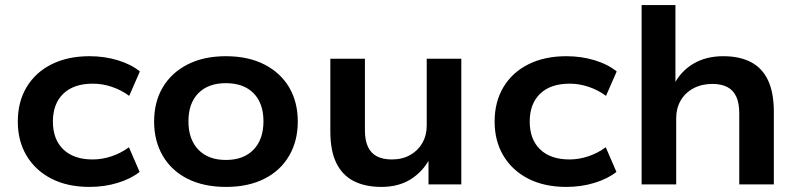

<svg xmlns="http://www.w3.org/2000/svg" viewBox="-20 -725 3142 755"><path d="M332 10Q246 10 183 -22Q120 -54 85 -112Q50 -170 50 -247Q50 -325 85 -383Q120 -441 183.5 -472.5Q247 -504 332 -504Q391 -504 443.5 -488Q496 -472 530 -444L488 -348Q457 -371 420 -383.5Q383 -396 345 -396Q270 -396 229 -356.5Q188 -317 188 -247Q188 -177 229 -137.5Q270 -98 344 -98Q382 -98 419 -110.5Q456 -123 487 -146L529 -49Q495 -22 443 -6Q391 10 332 10Z M869 10Q781 10 717.5 -22Q654 -54 620 -112.5Q586 -171 586 -247Q586 -324 620 -381.5Q654 -439 717.5 -471.5Q781 -504 868 -504Q956 -504 1019.5 -471.5Q1083 -439 1117 -381.5Q1151 -324 1151 -247Q1151 -171 1117 -112.5Q1083 -54 1019.5 -22Q956 10 869 10ZM868 -96Q938 -96 977 -136.5Q1016 -177 1016 -248Q1016 -319 977 -358.5Q938 -398 868 -398Q799 -398 760 -358.5Q721 -319 721 -248Q721 -177 760 -136.5Q799 -96 868 -96Z M1480 10Q1416 10 1371 -13Q1326 -36 1302.5 -84Q1279 -132 1279 -208V-494H1415V-212Q1415 -173 1427 -147.5Q1439 -122 1462.5 -110Q1486 -98 1521 -98Q1562 -98 1593 -115.5Q1624 -133 1641 -163Q1658 -193 1658 -231V-494H1794V0H1665V-103H1671Q1643 -50 1595 -20Q1547 10 1480 10Z M2207 10Q2121 10 2058 -22Q1995 -54 1960 -112Q1925 -170 1925 -247Q1925 -325 1960 -383Q1995 -441 2058.5 -472.5Q2122 -504 2207 -504Q2266 -504 2318.5 -488Q2371 -472 2405 -444L2363 -348Q2332 -371 2295 -383.5Q2258 -396 2220 -396Q2145 -396 2104 -356.5Q2063 -317 2063 -247Q2063 -177 2104 -137.5Q2145 -98 2219 -98Q2257 -98 2294 -110.5Q2331 -123 2362 -146L2404 -49Q2370 -22 2318 -6Q2266 10 2207 10Z M2503 0V-705H2636V-394H2631Q2658 -446 2707.5 -475Q2757 -504 2824 -504Q2888 -504 2932.5 -481Q2977 -458 3000 -409.5Q3023 -361 3023 -284V0H2887V-279Q2887 -320 2875 -345.5Q2863 -371 2839.5 -383Q2816 -395 2781 -395Q2739 -395 2706.5 -377.5Q2674 -360 2656.5 -329.5Q2639 -299 2639 -261V0Z"/></svg>

Font: Nunito Sans 10pt SemiExpanded
Style: Bold
Weight: 700
Width: 6
Designer: Vernon Adams
Foundry: Vernon Adams
Version: Version 3.101;gftools[0.9.27]